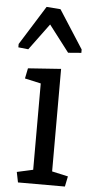

<svg xmlns="http://www.w3.org/2000/svg" viewBox="-57 -854 436 888"><g transform="rotate(5 161.0 -410.0)"><path d="M214.4 -64.5 289.1 -47.9 279.3 0H61.5L51.8 -47.9L126.5 -64.5V-465.3L51.8 -481.9L61.5 -529.8L214.4 -540.5ZM301.3 -622.6 240.2 -617.7 146 -740.7 55.2 -617.7 8.8 -622.6V-638.2L122.6 -820.3L187.5 -815.4L301.3 -638.2Z"/></g></svg>

Font: NoticiaText-Regular
Style: Regular
Weight: 400
Designer: JM Sole
Foundry: JM Sole
Version: Version 1.003